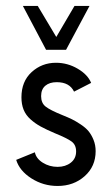

<svg xmlns="http://www.w3.org/2000/svg" viewBox="-20 -615 376 643"><path d="M134.3 -448.2 56.6 -595.2H106.4L168.5 -491.2L229.5 -595.2H279.8L201.2 -448.2ZM172.9 7.8Q125 7.8 85.2 -17.6Q45.4 -43 34.2 -79.6L96.7 -105Q101.1 -84 123.3 -70.1Q145.5 -56.2 172.9 -56.2Q199.2 -56.2 217 -70.1Q234.9 -84 234.9 -107.9Q234.9 -129.9 219.7 -141.1Q204.6 -152.3 163.6 -168.9Q134.8 -181.2 116.5 -191.2Q98.1 -201.2 82.3 -215.3Q66.4 -229.5 59.1 -247.6Q51.8 -265.6 51.8 -289.1Q51.8 -342.3 85.9 -373.5Q120.1 -404.8 167.5 -404.8Q206.1 -404.8 240 -385Q273.9 -365.2 285.2 -337.4L228 -308.1Q212.9 -339.8 169.9 -339.8Q146 -339.8 131.8 -327.9Q117.7 -315.9 117.7 -293Q117.7 -270 132.8 -258.1Q147.9 -246.1 189 -229.5Q208.5 -221.7 220.9 -215.6Q233.4 -209.5 250 -198.5Q266.6 -187.5 276.4 -175.8Q286.1 -164.1 293.2 -146.7Q300.3 -129.4 300.3 -108.9Q300.3 -57.6 263.4 -24.9Q226.6 7.8 172.9 7.8Z"/></svg>

Font: Now
Style: Regular
Weight: 400
Designer: Alfredo Marco Pradil
Foundry: Alfredo Marco Pradil
Version: Version 1.200;hotconv 1.0.109;makeotfexe 2.5.65596